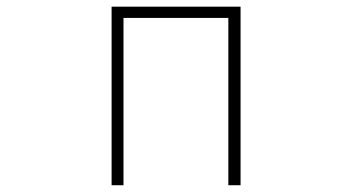

<svg xmlns="http://www.w3.org/2000/svg" viewBox="-20 -547 1040 567"><path d="M309.6 0V-527.3H690.4V0H654.3V-494.1H344.7V0Z"/></svg>

Font: GenEi Gothic M ExtraLight
Style: Regular
Weight: 200
Designer: o_tamon (Modified); [Source Han Sans]
Ryoko NISHIZUKA  (kana & ideographs); Paul D. Hunt (Latin, Greek & Cyrillic); Wenl
Version: Version 1.1a;Original Version 1.004